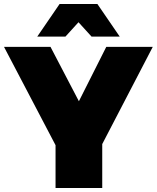

<svg xmlns="http://www.w3.org/2000/svg" viewBox="-30 -934 779 954"><path d="M-10 -701H221L362 -431L498 -701H729L375 -20H347ZM246 -317H478V0H246ZM266 -914H454L565 -752H425L305 -884H415L295 -752H155Z"/></svg>

Font: Alexandria Black
Style: Regular
Weight: 900
Designer: Mohamed Gaber
Foundry: Kief Type Foundry
Version: Version 5.100